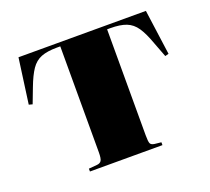

<svg xmlns="http://www.w3.org/2000/svg" viewBox="-95 -640 829 759"><g transform="rotate(-20 319.0 -260.5)"><path d="M162 0V-12L197 -15Q210 -16 215.5 -24.5Q221 -33 221 -59V-505H207Q166 -505 140.5 -495Q115 -485 98 -460Q81 -435 64 -390L40 -327L25 -331L51 -521H587L613 -331L598 -327L574 -390Q558 -435 541 -460Q524 -485 498.5 -495Q473 -505 431 -505H418V-59Q418 -33 421.5 -25Q425 -17 439 -15L467 -12V0Z"/></g></svg>

Font: Literata 72pt ExtraBold
Style: Regular
Weight: 800
Designer: Latin by Veronika Burian and Jose Scaglione. Greek by Irene Vlachou. Cyrillic by Vera Evstafieva.
Foundry: TypeTogether
Version: Version 3.002